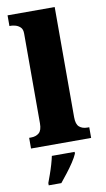

<svg xmlns="http://www.w3.org/2000/svg" viewBox="-105 -809 594 1079"><g transform="rotate(-10 191.5 -269.5)"><path d="M20 0V-61H31Q59 -61 76.5 -76Q94 -91 94 -131V-643Q94 -668 81.5 -679.5Q69 -691 54 -695Q39 -699 31 -699H20V-760H289V-131Q289 -91 306.5 -76Q324 -61 352 -61H363V0ZM82 208Q89 189 98.5 162.5Q108 136 116 108.5Q124 81 128 61H258V71Q249 92 231.5 118.5Q214 145 193 172Q172 199 154 221H82Z"/></g></svg>

Font: Noto Serif Telugu Black
Style: Regular
Weight: 900
Designer: Jelle Bosma - Monotype Design Team
Foundry: Monotype Imaging Inc.
Version: Version 2.005; ttfautohint (v1.8.4.7-5d5b)